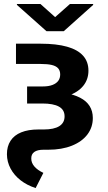

<svg xmlns="http://www.w3.org/2000/svg" viewBox="-20 -753 552 978"><path d="M430.5 -392.4Q430.3 -347.7 403.5 -315.1Q376.6 -282.4 324.8 -264.5Q273.1 -246.7 200.7 -246.7H118V-312.7H199.3Q227.4 -312.7 247.2 -320.3Q266.9 -327.8 276.9 -341.5Q286.8 -355.1 286.6 -374.4Q286.4 -393.4 276.1 -405.1Q265.7 -416.7 244 -422Q222.3 -427.2 187.6 -427.2H61.4V-530.4H187.6Q267.5 -530.4 321.6 -515.1Q375.7 -499.9 403.2 -469.2Q430.7 -438.6 430.5 -392.4ZM452.8 -152.2Q453 -105.4 425.8 -68.7Q398.5 -32.1 346.9 -11.2Q295.2 9.7 225.6 9.7H201.4Q170.6 9.7 154.8 21Q138.9 32.3 139.3 54.3Q139.1 76.1 154.8 94.6Q170.4 113.1 200.9 127.6L161.5 204.9Q117.2 190.6 84.5 165Q51.8 139.4 33.7 105.4Q15.7 71.5 15.3 33.2Q15.1 -7.4 33.7 -35.9Q52.2 -64.4 88.1 -78.9Q123.9 -93.5 175.4 -93.5H203.1Q255.2 -93.5 282.3 -110.6Q309.3 -127.8 308.9 -160.9Q308.7 -193.9 280.4 -209.8Q252 -225.8 195.4 -225.8H118V-288.7H197.6Q322.8 -288.7 387.7 -255.4Q452.6 -222.1 452.8 -152.2ZM260.8 -665.8 336.4 -732.7H454.5V-728L304.9 -594.2H216.7L66.2 -728V-732.7H186Z"/></svg>

Font: Pretendard Variable
Style: Regular
Weight: 400
Designer: Base glyphs from Inter by Rasmus Andersson; Hangul glyphs from Noto Sans CJK(Source Han Sans) by Jang Soo-young and Kang
Foundry: Kil Hyung-jin
Version: Version 1.100;FEAKit 1.0